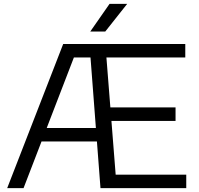

<svg xmlns="http://www.w3.org/2000/svg" viewBox="-20 -966 1020 986"><path d="M17 0 304.5 -740H477.5L476.5 -671H359.5L101 0ZM171.5 -239.5 192 -308.5H505V-239.5ZM496 0 439.5 -740H931.5V-671H526.5L574 -69H936.5V0ZM512.5 -345V-414.5H881.5V-345ZM443.5 -804 542.5 -946H633L520.5 -804Z"/></svg>

Font: Encode Sans SemiExpanded
Style: Regular
Weight: 400
Width: 6
Designer: Multiple Designers
Foundry: Impallari Type
Version: Version 3.002